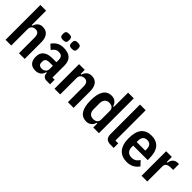

<svg xmlns="http://www.w3.org/2000/svg" viewBox="181 -1805 2883 2883"><g transform="rotate(45 1622.5 -364.0)"><path d="M66 -740H187V-435H201Q232 -534 326 -534Q396 -534 434 -486.5Q472 -439 472 -351V0H351V-330Q351 -432 275 -432Q238 -432 212.5 -410.5Q187 -389 187 -350V0H66Z M938 0Q857 0 853 -89H841Q831 -41 796 -14.5Q761 12 709 12Q637 12 601 -28Q565 -68 565 -140Q565 -222 616 -262Q667 -302 763 -302H844V-347Q844 -393 824.5 -415Q805 -437 760 -437Q723 -437 698 -419.5Q673 -402 654 -370L583 -434Q612 -479 656.5 -506.5Q701 -534 770 -534Q965 -534 965 -350V-97H1011V0ZM755 -77Q792 -77 818 -98.5Q844 -120 844 -158V-227H771Q687 -227 687 -162V-140Q687 -107 705 -92Q723 -77 755 -77ZM679 -607Q642 -607 627.5 -620.5Q613 -634 613 -660V-685Q613 -711 627.5 -724.5Q642 -738 679 -738Q716 -738 730.5 -724.5Q745 -711 745 -685V-660Q745 -634 730.5 -620.5Q716 -607 679 -607ZM865 -607Q828 -607 813.5 -620.5Q799 -634 799 -660V-685Q799 -711 813.5 -724.5Q828 -738 865 -738Q902 -738 916.5 -724.5Q931 -711 931 -685V-660Q931 -634 916.5 -620.5Q902 -607 865 -607Z M1105 0V-522H1226V-435H1240Q1271 -534 1365 -534Q1435 -534 1473 -486.5Q1511 -439 1511 -351V0H1390V-330Q1390 -432 1314 -432Q1277 -432 1251.5 -410.5Q1226 -389 1226 -350V0Z M1928 -86H1914Q1903 -42 1869.5 -15Q1836 12 1791 12Q1699 12 1655 -57.5Q1611 -127 1611 -261Q1611 -395 1655 -464.5Q1699 -534 1791 -534Q1836 -534 1869.5 -507Q1903 -480 1914 -436H1928V-740H2049V0H1928ZM1837 -88Q1878 -88 1903 -108.5Q1928 -129 1928 -166V-356Q1928 -393 1903 -413.5Q1878 -434 1837 -434Q1790 -434 1764 -405Q1738 -376 1738 -323V-199Q1738 -146 1764 -117Q1790 -88 1837 -88Z M2299 0Q2236 0 2208.5 -28Q2181 -56 2181 -116V-740H2302V-97H2362V0Z M2646 12Q2595 12 2552.5 -4.5Q2510 -21 2480 -54.5Q2450 -88 2433.5 -139.5Q2417 -191 2417 -261Q2417 -402 2473.5 -468Q2530 -534 2635 -534Q2740 -534 2796.5 -468Q2853 -402 2853 -261V-232H2544V-198Q2544 -146 2573 -116Q2602 -86 2653 -86Q2696 -86 2725.5 -104.5Q2755 -123 2776 -158L2842 -89Q2813 -43 2764 -15.5Q2715 12 2646 12ZM2635 -441Q2544 -441 2544 -333V-307H2726V-333Q2726 -441 2635 -441Z M2954 0V-522H3075V-415H3089Q3098 -467 3126.5 -494.5Q3155 -522 3201 -522H3227V-398H3187Q3130 -398 3102.5 -380Q3075 -362 3075 -317V0Z"/></g></svg>

Font: IBM Plex Sans Cond SmBld
Style: Regular
Weight: 600
Width: 3
Designer: Mike Abbink, Paul van der Laan, Pieter van Rosmalen
Foundry: Bold Monday
Version: Version 1.3